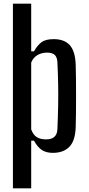

<svg xmlns="http://www.w3.org/2000/svg" viewBox="-20 -820 481 1040"><path d="M50 200V-800H149V-542H164Q183 -575 205 -591.5Q227 -608 271 -608Q328 -608 357.5 -576Q387 -544 390 -471Q391 -442 391.5 -396.5Q392 -351 392 -300Q392 -249 391.5 -203.5Q391 -158 390 -129Q387 -56 355 -24Q323 8 266 8Q231 8 207.5 -7Q184 -22 164 -58H149V200ZM230 -65Q289 -65 291 -121Q294 -192 295 -250.5Q296 -309 295 -364Q294 -419 291 -481Q290 -509 277 -522Q264 -535 235 -535Q205 -535 182 -521Q159 -507 149 -481V-119Q160 -89 179.5 -77Q199 -65 230 -65Z"/></svg>

Font: Big Shoulders Text SemiBold
Style: Regular
Weight: 600
Designer: Patric King
Foundry: XO Type Co
Version: Version 1.000; ttfautohint (v1.8.2)